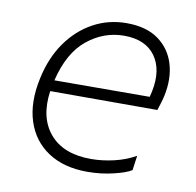

<svg xmlns="http://www.w3.org/2000/svg" viewBox="-64 -569 656 644"><g transform="rotate(10 264.0 -247.0)"><path d="M273 9.5Q193 9.5 139.5 -25.8Q86 -61 65.5 -124.2Q45 -187.5 63 -271Q78 -342.5 114.5 -394.8Q151 -447 203.2 -475.8Q255.5 -504.5 317.5 -504.5Q384.5 -504.5 425.8 -474.8Q467 -445 481.8 -395.8Q496.5 -346.5 484 -287.5Q481.5 -275.5 477 -261Q472.5 -246.5 469 -235.5H104Q91 -144 137.2 -89.5Q183.5 -35 277.5 -35Q316.5 -35 356.8 -44.5Q397 -54 429 -72.5L422 -22.5Q404.5 -11 362 -0.8Q319.5 9.5 273 9.5ZM316.5 -461.5Q247.5 -461.5 191.2 -416Q135 -370.5 111.5 -273.5L436 -274.5Q438.5 -284.5 440.5 -293.5Q456 -369 422.8 -415.2Q389.5 -461.5 316.5 -461.5Z"/></g></svg>

Font: Commissioner ExtraLight
Style: Italic
Weight: 200
Italic angle: -12°
Designer: Kostas Bartsokas
Foundry: Kostas Bartsokas
Version: Version 1.000; ttfautohint (v1.8.3)